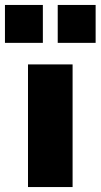

<svg xmlns="http://www.w3.org/2000/svg" viewBox="-58 -755 406 775"><path d="M55 0V-495H235V0ZM175 -582V-735H328V-582ZM-38 -582V-735H115V-582Z"/></svg>

Font: Nunito Sans 11pt Black
Style: Regular
Weight: 900
Version: Version 3.101;gftools[0.9.27]